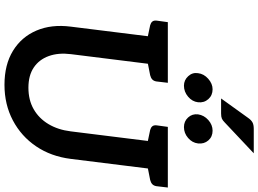

<svg xmlns="http://www.w3.org/2000/svg" viewBox="-168 -977 1154 858"><g transform="rotate(90 409.0 -548.0)"><path d="M359 9Q269 9 207 -29Q145 -67 116.5 -134Q88 -201 99 -287L153 -721H276L222 -288Q215 -232 230.5 -189Q246 -146 281.5 -122Q317 -98 372 -98Q427 -98 468 -121.5Q509 -145 534.5 -187.5Q560 -230 567 -287L621 -721H744L690 -287Q679 -199 634 -132.5Q589 -66 518 -28.5Q447 9 359 9ZM179 -721 155 -629 93 -642Q82 -645 76.5 -651.5Q71 -658 72 -670L79 -721ZM350 -721 344 -670Q342 -658 335 -651.5Q328 -645 316 -642L250 -629V-721ZM647 -721 623 -629 561 -642Q550 -645 544.5 -651.5Q539 -658 540 -670L547 -721ZM818 -721 812 -670Q810 -658 803 -651.5Q796 -645 784 -642L718 -629V-721ZM437 -856Q434 -830 412 -811.5Q390 -793 363 -793Q338 -793 320.5 -812Q303 -831 307 -856Q310 -882 332 -901.5Q354 -921 379 -921Q406 -921 423 -902Q440 -883 437 -856ZM621 -856Q618 -830 596.5 -811.5Q575 -793 548 -793Q522 -793 505 -811.5Q488 -830 491 -856Q495 -883 516.5 -902Q538 -921 564 -921Q591 -921 607.5 -902Q624 -883 621 -856ZM556 -1105H665L527 -975Q518 -966 510 -962.5Q502 -959 487 -959H420L507 -1080Q516 -1093 526.5 -1099Q537 -1105 556 -1105Z"/></g></svg>

Font: Aleo SemiBold
Style: Italic
Weight: 600
Italic angle: -7°
Designer: Alessio Laiso
Foundry: Alessio Laiso
Version: Version 2.001;gftools[0.9.29]